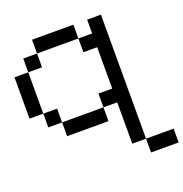

<svg xmlns="http://www.w3.org/2000/svg" viewBox="-145 -796 1041 1091"><g transform="rotate(-20 375.0 -250.5)"><path d="M0 -250V-500H83.3V-250ZM750 83.3V166.7H583.3V83.3ZM166.7 -166.7H83.3V-250H166.7ZM166.7 -83.3V-166.7H416.7V-83.3ZM166.7 -583.3V-500H83.3V-583.3ZM166.7 -666.7H416.7V-583.3H166.7ZM500 -166.7H416.7V-250H500V-500H416.7V-583.3H500V-666.7H583.3V83.3H500Z"/></g></svg>

Font: Galmuri11 Regular
Style: Regular
Weight: 400
Designer: Minseo Lee (Quiple)
Version: Version 2.356;hotconv 1.1.0;makeotfexe 2.6.0 DEVELOPMENT